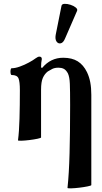

<svg xmlns="http://www.w3.org/2000/svg" viewBox="-20 -733 542 1024"><path d="M340 269Q348 195 351 84.5Q354 -26 354 -173Q354 -249 352.5 -286Q351 -323 342 -342Q332 -360 320 -366Q308 -372 292 -372Q272 -372 259 -365.5Q246 -359 235 -352Q218 -339 208.5 -317.5Q199 -296 199 -255V0Q199 3 180 7Q161 11 136.5 14Q112 17 93.5 17.5Q75 18 76 15Q82 -30 84 -100.5Q86 -171 86 -252Q86 -298 78.5 -315.5Q71 -333 42 -333Q38 -333 36.5 -342Q35 -351 36.5 -360Q38 -369 42 -369Q61 -369 86 -378Q111 -387 134 -399.5Q157 -412 170 -422Q177 -427 181.5 -429Q186 -431 190 -431Q203 -431 203 -418Q201 -408 200 -397.5Q199 -387 199 -373L205 -371Q250 -425 317 -425Q364 -425 394.5 -406Q425 -387 444 -348Q456 -323 461.5 -293.5Q467 -264 467 -227V254Q467 257 447.5 261Q428 265 403 268Q378 271 359 271.5Q340 272 340 269ZM328 -530Q318 -505 304 -502Q290 -499 281.5 -511.5Q273 -524 277 -547L308 -702Q310 -712 324.5 -712.5Q339 -713 356 -707.5Q373 -702 384 -693Q395 -684 391 -675Z"/></svg>

Font: Junicode VF
Style: Regular
Weight: 400
Designer: Peter S. Baker
Version: Version 2.213